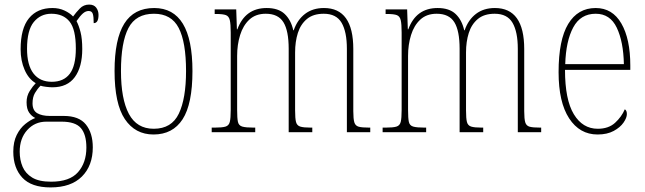

<svg xmlns="http://www.w3.org/2000/svg" viewBox="-20 -577 2817 838"><path d="M201 241Q117 241 77.5 198.5Q38 156 38 85Q38 42 53 12Q68 -18 90.5 -36Q113 -54 134 -62Q119 -69 107.5 -85Q96 -101 96 -131Q96 -158 109.5 -179.5Q123 -201 136 -214Q105 -232 87.5 -272Q70 -312 70 -362Q70 -453 106.5 -497.5Q143 -542 209 -542Q238 -542 261.5 -531Q285 -520 299 -505Q312 -523 328.5 -540Q345 -557 369 -557Q390 -557 400 -543.5Q410 -530 410 -512Q410 -476 389 -476Q389 -504 385 -516.5Q381 -529 367 -529Q354 -529 342 -518.5Q330 -508 314 -485Q324 -466 331.5 -437Q339 -408 339 -363Q339 -285 306.5 -240.5Q274 -196 209 -196Q198 -196 181.5 -198Q165 -200 157 -203Q143 -189 132.5 -171Q122 -153 122 -126Q122 -95 142.5 -83Q163 -71 197 -71H258Q325 -71 355 -33.5Q385 4 385 66Q385 146 337.5 193.5Q290 241 201 241ZM206 -220Q258 -220 284.5 -255Q311 -290 311 -365Q311 -449 283.5 -483Q256 -517 204 -517Q157 -517 127.5 -481Q98 -445 98 -364Q98 -293 126 -256.5Q154 -220 206 -220ZM203 216Q284 216 320.5 174.5Q357 133 357 67Q357 10 333 -18Q309 -46 249 -46H182Q132 -46 99 -9.5Q66 27 66 85Q66 121 78.5 150.5Q91 180 120.5 198Q150 216 203 216Z M650 10Q570 10 525 -57Q480 -124 480 -267Q480 -406 522.5 -474Q565 -542 653 -542Q820 -542 820 -267Q820 -123 777 -56.5Q734 10 650 10ZM651 -15Q729 -15 760.5 -81Q792 -147 792 -267Q792 -393 760 -455Q728 -517 652 -517Q573 -517 540.5 -454.5Q508 -392 508 -267Q508 -145 542.5 -80Q577 -15 651 -15Z M904 0V-20H917Q950 -20 964.5 -24.5Q979 -29 983 -45Q987 -61 987 -97V-435Q987 -472 983 -489Q979 -506 966 -511Q953 -516 923 -516H917V-536H1011L1014 -449H1016Q1050 -542 1144 -542Q1195 -542 1222.5 -516Q1250 -490 1260 -445H1262Q1278 -491 1311.5 -516.5Q1345 -542 1394 -542Q1522 -542 1522 -363V-92Q1522 -58 1526.5 -43Q1531 -28 1545.5 -24Q1560 -20 1592 -20H1596V0H1494V-364Q1494 -438 1471 -477.5Q1448 -517 1393 -517Q1347 -517 1319.5 -494Q1292 -471 1280 -433Q1268 -395 1268 -348V-95Q1268 -60 1272 -44.5Q1276 -29 1290.5 -24.5Q1305 -20 1336 -20H1343V0H1240V-364Q1240 -443 1217 -480Q1194 -517 1140 -517Q1096 -517 1068.5 -491.5Q1041 -466 1028 -424Q1015 -382 1015 -333V-97Q1015 -61 1018.5 -45Q1022 -29 1037.5 -24.5Q1053 -20 1087 -20H1094V0Z M1650 0V-20H1663Q1696 -20 1710.5 -24.5Q1725 -29 1729 -45Q1733 -61 1733 -97V-435Q1733 -472 1729 -489Q1725 -506 1712 -511Q1699 -516 1669 -516H1663V-536H1757L1760 -449H1762Q1796 -542 1890 -542Q1941 -542 1968.5 -516Q1996 -490 2006 -445H2008Q2024 -491 2057.5 -516.5Q2091 -542 2140 -542Q2268 -542 2268 -363V-92Q2268 -58 2272.5 -43Q2277 -28 2291.5 -24Q2306 -20 2338 -20H2342V0H2240V-364Q2240 -438 2217 -477.5Q2194 -517 2139 -517Q2093 -517 2065.5 -494Q2038 -471 2026 -433Q2014 -395 2014 -348V-95Q2014 -60 2018 -44.5Q2022 -29 2036.5 -24.5Q2051 -20 2082 -20H2089V0H1986V-364Q1986 -443 1963 -480Q1940 -517 1886 -517Q1842 -517 1814.5 -491.5Q1787 -466 1774 -424Q1761 -382 1761 -333V-97Q1761 -61 1764.5 -45Q1768 -29 1783.5 -24.5Q1799 -20 1833 -20H1840V0Z M2588 10Q2510 10 2464 -60.5Q2418 -131 2418 -262Q2418 -403 2460 -472.5Q2502 -542 2580 -542Q2653 -542 2692 -474.5Q2731 -407 2731 -291V-272H2446Q2446 -142 2484.5 -78.5Q2523 -15 2589 -15Q2636 -15 2664.5 -41Q2693 -67 2707 -100Q2716 -95 2716 -79Q2716 -63 2701.5 -42Q2687 -21 2658.5 -5.5Q2630 10 2588 10ZM2703 -297Q2701 -395 2672 -456Q2643 -517 2580 -517Q2514 -517 2482 -457.5Q2450 -398 2447 -297Z"/></svg>

Font: Noto Serif Tamil Condensed Thin
Style: Italic
Weight: 100
Width: 3
Italic angle: -12°
Designer: Indian Type Foundry, Tom Grace, and the Monotype Design Team
Foundry: Monotype Imaging Inc.
Version: Version 2.003; ttfautohint (v1.8.4.7-5d5b)